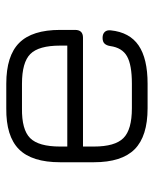

<svg xmlns="http://www.w3.org/2000/svg" viewBox="44 -558 513 642"><g transform="rotate(-90 301.0 -236.5)"><path d="M132.5 -216V-179.5Q132.5 -109 160.8 -80.8Q189 -52.5 260.5 -52.5H342.5Q405.5 -52.5 434.2 -68.8Q463 -85 468.5 -125Q470.5 -137.5 476.8 -144Q483 -150.5 496 -150.5Q509 -150.5 515.8 -143.2Q522.5 -136 521 -123Q514.5 -60 470.5 -30Q426.5 0 342.5 0H260.5Q167 0 123.5 -43.2Q80 -86.5 80 -179.5V-292.5Q80 -387 123.5 -430.2Q167 -473.5 260.5 -472.5H342.5Q436 -472.5 479.2 -429.2Q522.5 -386 522.5 -292.5V-242.5Q522.5 -216 496.5 -216ZM260.5 -420Q189 -421 160.8 -392.8Q132.5 -364.5 132.5 -292.5V-268.5H470V-292.5Q470 -364 442 -392Q414 -420 342.5 -420Z"/></g></svg>

Font: Jura Light
Style: Regular
Weight: 400
Version: Version 5.106